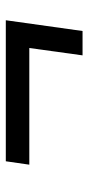

<svg xmlns="http://www.w3.org/2000/svg" viewBox="163 -554 311 678"><g transform="rotate(-90 319.0 -214.5)"><path d="M489 -267H77L89 -350H587L549 -79H463Z"/></g></svg>

Font: Rosario
Style: Italic
Weight: 400
Italic angle: -8.05°
Designer: Hector Gatti
Foundry: Omnibus Type
Version: Version 1.201